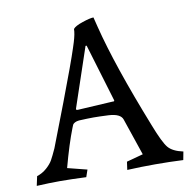

<svg xmlns="http://www.w3.org/2000/svg" viewBox="-77 -762 856 844"><g transform="rotate(-10 350.5 -340.0)"><path d="M20 3 29 -39Q54 -47 73 -64Q92 -81 101 -97Q110 -113 125 -146Q136 -173 199 -338.5Q262 -504 282 -566L290 -591Q301 -627 301 -648Q310 -660 344.5 -671.5Q379 -683 394 -683L405 -639Q450 -459 564 -171Q595 -91 614.5 -67.5Q634 -44 681 -34L674 3Q613 0 549 0Q484 0 424 3L429 -33L503 -53L447 -218Q438 -245 385 -248Q341 -250 318 -250Q293 -250 253 -248Q242 -247 234.5 -243Q227 -239 224.5 -234.5Q222 -230 219 -221Q193 -155 165 -51L252 -29L241 3Q173 0 123 0Q77 0 20 3ZM420 -310 343 -566H338L249 -302Q246 -295 256 -295L412 -304Q415 -304 417 -304Q419 -304 420 -305.5Q421 -307 420 -310Z"/></g></svg>

Font: Darwin Serif Regular ALPHA
Style: Regular
Weight: 400
Designer: Emily de Oliveira Santos
Version: Version 0.1